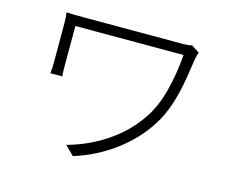

<svg xmlns="http://www.w3.org/2000/svg" viewBox="-101 -836 1201 1003"><g transform="rotate(15 500.0 -334.0)"><path d="M853 -629Q841 -543 830 -485Q819 -427 798.5 -366Q778 -305 745 -254Q685 -158 586 -84.5Q487 -11 368 26L320 -22Q437 -54 534.5 -121Q632 -188 693 -283Q735 -347 758.5 -438.5Q782 -530 790 -634H205V-418Q205 -384 207 -362H143Q146 -394 146 -418V-632Q146 -666 142 -691Q167 -689 242 -689H772Q804 -689 820 -694L864 -666Q861 -661 858 -649Q855 -637 853 -629Z"/></g></svg>

Font: 寒蝉端黑体 Light
Style: Regular
Weight: 300
Designer: ChillDuanSans {Warren2060}; 
Source Han Sans {Ryoko NISHIZUKA 西塚涼子 (kana, bopomofo & ideographs); Paul D. Hunt (Latin, G
Foundry: ChillType&Adobe
Version: Version 1.300;Glyphs 3.3 (3306)